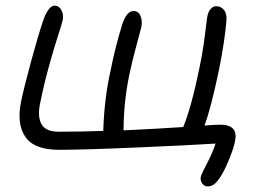

<svg xmlns="http://www.w3.org/2000/svg" viewBox="-20 -501 916 679"><path d="M714.8 158.2Q703.1 158.2 695.6 148.4Q688 138.7 689.9 125Q691.9 115.2 712.4 76.2Q732.9 37.1 742.2 6.8Q657.7 12.2 465.8 20.5Q273.9 28.8 189 28.8Q101.1 28.8 69.8 -16.8Q38.6 -62.5 54.2 -140.1Q64.5 -190.4 89.6 -282.7Q114.7 -375 131.8 -425.8Q138.7 -447.8 149.7 -464.4Q160.6 -481 172.9 -481Q188.5 -481 196.8 -465.6Q205.1 -450.2 202.1 -431.2Q200.2 -420.9 185.8 -376.7Q171.4 -332.5 152.8 -265.6Q134.3 -198.7 121.1 -131.8Q112.3 -86.9 127.4 -61Q142.6 -35.2 187 -35.2Q267.6 -35.2 345.2 -38.1Q348.6 -149.9 370.1 -247.1Q387.7 -335.9 412.1 -414.1Q427.7 -461.9 452.1 -461.9Q469.7 -461.9 476.8 -445.1Q483.9 -428.2 480 -405.8Q477.5 -394.5 462.4 -339.8Q447.3 -285.2 437 -234.9Q417 -137.7 417 -40Q550.3 -46.4 627.9 -51.8Q656.7 -121.1 685.1 -259.8Q695.3 -308.1 700.9 -348.4Q706.5 -388.7 709 -411.1Q711.4 -433.6 712.9 -440.9Q715.8 -458.5 724.6 -468.8Q733.4 -479 744.1 -479Q761.2 -479 772 -466.1Q782.7 -453.1 780.8 -428.2Q774.9 -356.4 754.9 -255.9Q725.6 -116.2 703.1 -57.1Q742.2 -60.1 757.8 -60.1Q791 -60.1 804.2 -45.7Q817.4 -31.2 811 -1Q807.6 18.6 793.9 53.5Q780.3 88.4 767.1 111.8Q753.9 135.3 741.9 146.7Q730 158.2 714.8 158.2Z"/></svg>

Font: Shantell Sans Bouncy
Style: Italic
Weight: 300
Italic angle: -11.31°
Designer: Stephen Nixon, Anya Danilova, Shantell Martin
Foundry: Arrow Type
Version: Version 1.006;[9816181b4]